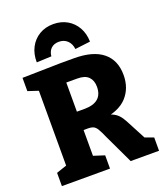

<svg xmlns="http://www.w3.org/2000/svg" viewBox="-167 -1058 1006 1170"><g transform="rotate(-20 336.0 -473.0)"><path d="M30 0V-86L118 -116L97 -83V-619L127 -584L30 -616V-702L278 -707H365Q489 -707 552 -655.5Q615 -604 615 -508Q615 -423 563.5 -366.5Q512 -310 399 -296L400 -316Q439 -316 464.5 -306Q490 -296 506.5 -278.5Q523 -261 536 -236L613 -90L565 -121L660 -86V0H476L386 -190Q370 -227 358.5 -246Q347 -265 332 -271Q317 -277 287 -276L243 -275L271 -299V-83L249 -116L342 -86V0ZM271 -352 243 -395H319Q379 -395 408.5 -420.5Q438 -446 438 -496Q438 -537 415 -560.5Q392 -584 343 -584H243L271 -610ZM317 -946Q368 -946 407 -923.5Q446 -901 468.5 -861Q491 -821 492 -769L393 -757Q389 -792 367.5 -812.5Q346 -833 313 -833Q281 -833 262 -815Q243 -797 240 -765L144 -761Q143 -815 165 -857Q187 -899 226.5 -922.5Q266 -946 317 -946Z"/></g></svg>

Font: Bitter Thin ExtraBold
Style: Regular
Weight: 800
Version: Version 3.020